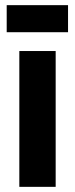

<svg xmlns="http://www.w3.org/2000/svg" viewBox="-20 -725 291 745"><path d="M55 0V-527H196V0ZM6 -600V-705H244V-600Z"/></svg>

Font: Bricolage Grotesque 24pt SemiCondensed
Style: Bold
Weight: 700
Width: 4
Designer: Mathieu Triay
Foundry: Atelier Triay
Version: Version 1.001;gftools[0.9.33.dev8+g029e19f]